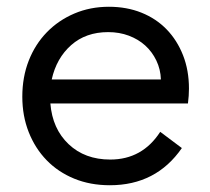

<svg xmlns="http://www.w3.org/2000/svg" viewBox="-20 -534 620 568"><path d="M305 14Q247 14 199.5 -5.5Q152 -25 118 -60Q84 -95 65 -143Q46 -191 46 -248Q46 -306 65 -354.5Q84 -403 118.5 -438.5Q153 -474 200 -494Q247 -514 302 -514Q355 -514 398.5 -496.5Q442 -479 473 -447Q504 -415 521.5 -370.5Q539 -326 539 -272Q539 -251 536 -228H129Q135 -153 183 -107.5Q231 -62 306 -62Q401 -62 454 -144L518 -96Q442 14 305 14ZM300 -439Q234 -439 190.5 -400.5Q147 -362 133 -299H456Q455 -329 442.5 -355Q430 -381 409.5 -399.5Q389 -418 361 -428.5Q333 -439 300 -439Z"/></svg>

Font: NT Somic
Style: Regular
Weight: 400
Designer: Ravid Balaliev — lead type designer, mastering
Michael Voronin — secret advisor, marketing
Ivan Kovalenko — best boy
Foundry: NT Type
Version: Version 0.7